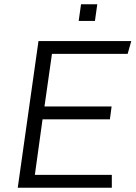

<svg xmlns="http://www.w3.org/2000/svg" viewBox="-20 -878 634 898"><path d="M63 0 160 -686H594L577 -626H223L188 -380H502L494 -320H179L143 -60H503V0ZM348 -780 359 -858H435L424 -780Z"/></svg>

Font: Chivo ExtraLight
Style: Italic
Weight: 250
Italic angle: -8.05°
Designer: Hector Gatti
Foundry: Omnibus-Type
Version: Version 2.002